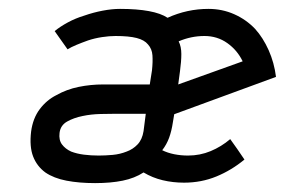

<svg xmlns="http://www.w3.org/2000/svg" viewBox="-20 -402 643 432"><path d="M526 -264Q489 -251 453.5 -238Q418 -225 381 -212L385 -242Q388 -264 388 -280.5Q388 -297 382 -309Q396 -315 410.5 -318Q425 -321 440 -321Q469 -321 491.5 -305Q514 -289 526 -264ZM308 -146 303 -107Q300 -88 289.5 -77Q279 -66 265 -61Q250 -55 233.5 -53.5Q217 -52 202 -52Q185 -52 169 -54Q153 -56 140 -61Q127 -67 119.5 -77Q112 -87 114 -103Q116 -120 131 -128.5Q146 -137 166 -141Q185 -145 206 -145.5Q227 -146 241 -146ZM194 10Q229 10 256 4.5Q283 -1 303 -14Q323 -2 346 3.5Q369 9 394 9Q433 9 467 -5Q501 -19 530 -43Q522 -55 514 -66.5Q506 -78 498 -89Q478 -72 454 -62Q430 -52 403 -52Q387 -52 372 -55Q357 -58 345 -64Q355 -77 360.5 -92Q366 -107 369 -127L372 -145L601 -229Q597 -261 584.5 -289Q572 -317 554 -337Q534 -358 507 -370Q480 -382 449 -382Q425 -382 402 -377Q379 -372 357 -362Q342 -372 315 -377Q288 -382 250 -382Q232 -382 211 -378Q190 -374 170 -367Q150 -361 132.5 -351.5Q115 -342 103 -332L132 -291Q140 -296 152 -301Q164 -306 178 -311Q193 -316 209.5 -318.5Q226 -321 240 -321Q270 -321 287.5 -316.5Q305 -312 313 -302Q322 -292 323 -277.5Q324 -263 322 -244L317 -212H212Q184 -212 157 -206.5Q130 -201 107 -188Q85 -177 69.5 -156.5Q54 -136 50 -106Q46 -72 54.5 -50Q63 -28 82 -14Q101 -1 129.5 4.5Q158 10 194 10Z"/></svg>

Font: Josefin Slab Thin SemiBold
Style: Italic
Weight: 600
Italic angle: -12°
Version: Version 2.000